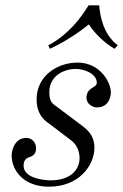

<svg xmlns="http://www.w3.org/2000/svg" viewBox="-20 -692 464 724"><path d="M162 -521 168 -508C216 -530 268 -562 315 -600C340 -562 375 -530 412 -508L424 -521C371 -562 358 -626 354 -672H314C286 -626 239 -562 162 -521ZM24 -106C24 -49 69 12 165 12C275 12 336 -65 336 -136C336 -180 311 -202 288 -219L195 -289C177 -301 166 -309 166 -345C166 -404 218 -432 266 -432C300 -432 345 -413 345 -380C345 -372 340 -368 333 -364C328 -361 323 -358 319 -354C308 -345 306 -330 306 -324C306 -301 327 -287 346 -287C383 -287 398 -317 398 -344C398 -380 359 -456 272 -456C200 -456 118 -409 118 -317C118 -272 137 -244 165 -226L248 -163C270 -147 280 -121 280 -96C280 -52 246 -12 171 -12C137 -12 69 -23 69 -67C69 -90 81 -97 95 -101C107 -105 116 -115 116 -133C116 -158 97 -172 79 -172C39 -172 24 -131 24 -106Z"/></svg>

Font: Old Standard
Style: Italic
Weight: 400
Italic angle: -15.2°
Designer: Alexey Kryukov <alexios@thessalonica.org.ru>
Version: Version 2.0